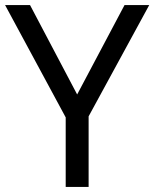

<svg xmlns="http://www.w3.org/2000/svg" viewBox="-20 -734 606 754"><path d="M283 -363 469 -714H566L328 -277V0H238V-273L0 -714H98Z"/></svg>

Font: Noto Sans Bengali UI
Style: Regular
Weight: 400
Designer: Jelle Bosma - Monotype Design Team
Foundry: Monotype Imaging Inc.
Version: Version 2.003; ttfautohint (v1.8.4.7-5d5b)